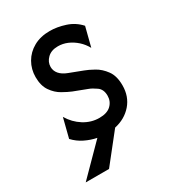

<svg xmlns="http://www.w3.org/2000/svg" viewBox="-141 -504 636 708"><g transform="rotate(-30 177.0 -150.0)"><path d="M16 125 135.4 4.2Q110.4 -0.7 86.1 -12.5Q61.8 -24.3 43.1 -44.4L63.9 -126.4Q83.3 -93.8 113.9 -74.7Q144.4 -55.6 179.2 -55.6Q212.5 -55.6 229.2 -71.9Q245.8 -88.2 245.8 -111.8Q245.8 -138.9 228.1 -151.4Q210.4 -163.9 196.5 -168.8L140.3 -190.3Q125 -196.5 103.5 -208.7Q81.9 -220.8 66 -243.7Q50 -266.7 50 -303.5Q50 -336.8 66 -364.6Q81.9 -392.4 111.1 -408.7Q140.3 -425 179.9 -425Q211.1 -425 245.1 -413.9Q279.2 -402.8 302.8 -376.4L281.9 -294.4Q270.8 -314.6 254.2 -329.5Q237.5 -344.4 218.1 -352.8Q198.6 -361.1 177.8 -361.1Q149.3 -361.1 133 -345.1Q116.7 -329.2 116.7 -308.3Q116.7 -291.7 127.8 -278.5Q138.9 -265.3 161.1 -256.9L217.4 -235.4Q232.6 -229.9 255.2 -217.4Q277.8 -204.9 295.1 -181.2Q312.5 -157.6 312.5 -117.4Q312.5 -70.1 284.4 -37.8Q256.2 -5.6 211.1 4.2L115.3 125Z"/></g></svg>

Font: Afacad Flux
Style: Regular
Weight: 400
Designer: Kristian Moeller
Foundry: Dicotype
Version: Version 1.100